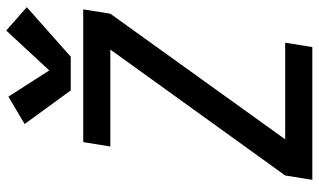

<svg xmlns="http://www.w3.org/2000/svg" viewBox="-223 -799 1022 616"><g transform="rotate(-90 288.0 -491.0)"><path d="M19 0H445L459 -87H149L552 -648L566 -735H140L126 -648H437L33 -87ZM306 -775H414L573 -916L498 -982L370 -844L286 -975L198 -923Z"/></g></svg>

Font: Iosevka Sparkle Medium Oblique
Style: Regular
Weight: 500
Italic angle: -9°
Designer: Belleve Invis
Foundry: Belleve Invis
Version: Version 4.5.0; ttfautohint (v1.8.3)